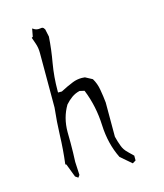

<svg xmlns="http://www.w3.org/2000/svg" viewBox="-103 -764 706 828"><g transform="rotate(-15 250.0 -349.5)"><path d="M150.9 -167 150.4 -215.8Q150.4 -279.8 180.7 -330.6Q194.3 -346.2 210.4 -357.7Q226.6 -369.1 246.1 -373.5L267.1 -368.7L268.6 -365.2Q298.3 -290.5 301.8 -206.3Q305.2 -122.1 338.9 -54.2L387.2 -12.7L401.9 -21.5V-43Q382.8 -62 380.4 -64Q370.6 -73.2 364.7 -82Q358.9 -90.8 355.5 -100.6Q347.7 -121.1 342.3 -143.6V-296.4Q339.4 -325.2 334 -355.5Q329.1 -384.3 314.9 -407.7L283.7 -424.3Q276.9 -425.3 270 -425.3Q248 -425.3 228.5 -417.5Q200.2 -406.2 171.9 -391.1H154.8V-398.4Q154.8 -460.4 165 -519.5Q175.3 -576.7 179.2 -634.3L171.9 -668.5Q169.4 -672.9 166.5 -675.8Q163.6 -678.7 158.2 -678.7Q156.7 -678.7 153.1 -678Q149.4 -677.2 144.5 -677.2Q131.3 -677.2 120.1 -686H118.2L111.8 -651.4L106.4 -648.4Q111.3 -634.3 115.7 -621.8Q120.1 -609.4 121.8 -598.6Q123.5 -587.9 123.5 -576.2V-332.5Q116.7 -271 114.7 -210Q112.8 -147.9 105 -85.4V-83.5L109.4 -81.5L131.8 -22.5L144.5 -13.7L151.9 -23.9L148.9 -83Q150.9 -124 150.9 -167Z"/></g></svg>

Font: Bakudai
Style: ExtraLight
Weight: 200
Version: Version 1.48